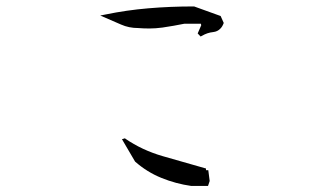

<svg xmlns="http://www.w3.org/2000/svg" viewBox="-20 -684 1040 608"><path d="M632.3 -150.4V-145H634.8H639.6L644 -110.8L638.7 -95.2H585.4Q536.6 -102.1 491.2 -120.6Q445.3 -139.2 407.7 -172.4L366.2 -243.2L374.5 -245.6L374 -246.6Q374.5 -246.1 375.5 -245.6L376.5 -246.1V-245.1Q429.7 -208.5 495.4 -189.5Q561 -170.4 632.3 -150.4ZM494.1 -596.7Q472.2 -593.8 453.1 -593.8Q434.1 -593.8 417.5 -595.2Q388.2 -595.2 363.5 -606.2Q338.9 -617.2 297.4 -634.8L314.5 -638.2Q380.9 -651.9 449.7 -657.7Q518.6 -663.6 593.8 -663.6H594.7L678.7 -633.3L688.5 -611.3Q684.1 -599.1 677.2 -592.8Q668.5 -584 655.3 -582.5Q636.2 -580.6 619.1 -570.3L615.2 -568.4L606 -578.1L617.2 -604L616.2 -608.9H564Q530.8 -602.1 494.1 -596.7Z"/></svg>

Font: Bakudai
Style: Medium
Weight: 500
Version: Version 1.48